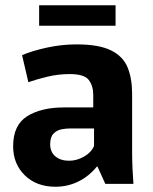

<svg xmlns="http://www.w3.org/2000/svg" viewBox="-20 -700 582 731"><path d="M191 11Q119 11 74.5 -32.5Q30 -76 30 -143Q30 -224 83.5 -257.5Q137 -291 224 -291H335V-339Q335 -373 318 -395.5Q301 -418 245 -418Q202 -418 160.5 -408Q119 -398 88 -387L64 -490Q101 -506 157.5 -518.5Q214 -531 271 -531Q356 -531 402 -508.5Q448 -486 465.5 -444Q483 -402 483 -343V-123Q483 -92 484.5 -58Q486 -24 488 0H381L351 -66H349Q319 -29 278.5 -9Q238 11 191 11ZM243 -88Q272 -88 299.5 -103.5Q327 -119 338 -144V-211H248Q231 -211 213.5 -207.5Q196 -204 183.5 -191Q171 -178 171 -151Q171 -121 191 -104.5Q211 -88 243 -88ZM129 -602V-680H420V-602Z"/></svg>

Font: Murecho SemiBold
Style: Regular
Weight: 600
Designer: Neil Summerour
Foundry: Positype
Version: Version 1.010; ttfautohint (v1.8.3)